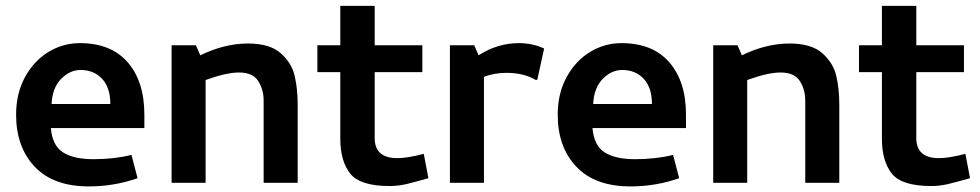

<svg xmlns="http://www.w3.org/2000/svg" viewBox="-20 -638 3421 670"><path d="M36.2 -237.5Q36.2 -125 101.2 -56.2Q166.2 12.5 290 12.5Q378.8 12.5 460 -16.2L438.8 -97.5Q378.8 -82.5 306.2 -82.5Q237.5 -82.5 200 -106.2Q162.5 -130 157.5 -191.2H483.8V-237.5Q483.8 -353.8 425.6 -420.6Q367.5 -487.5 258.8 -487.5Q200 -487.5 149.4 -456.9Q98.8 -426.2 67.5 -369.4Q36.2 -312.5 36.2 -237.5ZM365 -275H160Q162.5 -331.2 193.1 -362.5Q223.8 -393.8 261.2 -393.8Q307.5 -393.8 336.2 -363.1Q365 -332.5 365 -275Z M578.8 -480V0H697.5V-358.8Q770 -385 813.8 -385Q862.5 -385 881.2 -355Q900 -325 900 -287.5V0H1018.8V-272.5Q1018.8 -328.8 1008.1 -373.8Q997.5 -418.8 959.4 -452.5Q921.2 -486.2 845 -486.2Q763.8 -486.2 678.8 -445L663.8 -480Z M1366.2 -86.2Q1287.5 -86.2 1287.5 -156.2V-386.2H1453.8V-480H1287.5V-617.5H1167.5V-480H1087.5V-386.2H1167.5V-153.8Q1167.5 -76.2 1201.9 -32.5Q1236.2 11.2 1340 11.2Q1370 11.2 1400.6 3.8Q1431.2 -3.8 1475 -16.2L1458.8 -101.2Q1402.5 -86.2 1366.2 -86.2Z M1550 -480V0H1668.8V-370Q1706.2 -383.8 1747.5 -383.8Q1807.5 -383.8 1850 -358.8L1855 -360L1878.8 -468.8Q1837.5 -487.5 1791.2 -487.5Q1716.2 -487.5 1650 -445L1635 -480Z M1926.2 -237.5Q1926.2 -125 1991.2 -56.2Q2056.2 12.5 2180 12.5Q2268.8 12.5 2350 -16.2L2328.8 -97.5Q2268.8 -82.5 2196.2 -82.5Q2127.5 -82.5 2090 -106.2Q2052.5 -130 2047.5 -191.2H2373.8V-237.5Q2373.8 -353.8 2315.6 -420.6Q2257.5 -487.5 2148.8 -487.5Q2090 -487.5 2039.4 -456.9Q1988.8 -426.2 1957.5 -369.4Q1926.2 -312.5 1926.2 -237.5ZM2255 -275H2050Q2052.5 -331.2 2083.1 -362.5Q2113.8 -393.8 2151.2 -393.8Q2197.5 -393.8 2226.2 -363.1Q2255 -332.5 2255 -275Z M2468.8 -480V0H2587.5V-358.8Q2660 -385 2703.8 -385Q2752.5 -385 2771.2 -355Q2790 -325 2790 -287.5V0H2908.8V-272.5Q2908.8 -328.8 2898.1 -373.8Q2887.5 -418.8 2849.4 -452.5Q2811.2 -486.2 2735 -486.2Q2653.8 -486.2 2568.8 -445L2553.8 -480Z M3256.2 -86.2Q3177.5 -86.2 3177.5 -156.2V-386.2H3343.8V-480H3177.5V-617.5H3057.5V-480H2977.5V-386.2H3057.5V-153.8Q3057.5 -76.2 3091.9 -32.5Q3126.2 11.2 3230 11.2Q3260 11.2 3290.6 3.8Q3321.2 -3.8 3365 -16.2L3348.8 -101.2Q3292.5 -86.2 3256.2 -86.2Z"/></svg>

Font: Cambay
Style: Bold
Weight: 700
Designer: Pooja Saxena
Foundry: Pooja Saxena
Version: Version 1.096;PS 001.096;hotconv 1.0.70;makeotf.lib2.5.58329